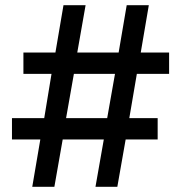

<svg xmlns="http://www.w3.org/2000/svg" viewBox="-20 -718 696 738"><path d="M379 -182H221L189 0H104L135 -182H26V-264H150L178 -434H70V-516H193L224 -698H309L277 -516H436L467 -698H552L521 -516H630V-434H506L477 -264H586V-182H463L431 0H347ZM392 -264 422 -434H264L234 -264Z"/></svg>

Font: IBM Plex Sans Hebrew SemiBold
Style: Regular
Weight: 600
Designer: Mike Abbink, Paul van der Laan, Pieter van Rosmalen, Yanek Iontef
Foundry: Bold Monday
Version: Version 1.2